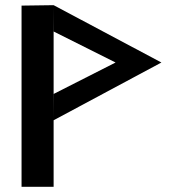

<svg xmlns="http://www.w3.org/2000/svg" viewBox="-20 -725 708 743"><path d="M187.5 -259.6V-705L63.4 -703.3V-2H187.5ZM187.5 -259.6 604.6 -483.1 187.5 -705 187.9 -603 427.2 -483.1 187.9 -361.6Z"/></svg>

Font: Hussar
Style: BdSuprExt
Weight: 700
Foundry: Cannot Into Space Fonts
Version: Version 2.00